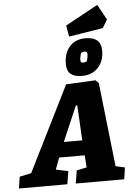

<svg xmlns="http://www.w3.org/2000/svg" viewBox="-121 -1132 812 1181"><g transform="rotate(-5 285.5 -541.5)"><path d="M608 -72 597 0H298L311 -80L373 -93L368 -168H210L183 -96L259 -80L246 0H-53L-42 -72L30 -87L292 -613L474 -622L493 -603L551 -85ZM247 -261H361L349 -478H340ZM301 -738Q301 -804 336.5 -844.5Q372 -885 435 -885Q531 -885 531 -800Q531 -736 494 -696Q457 -656 394 -656Q348 -656 324.5 -675.5Q301 -695 301 -738ZM431 -743Q439 -767 439 -784Q439 -796 435 -800Q431 -804 421 -804Q413 -804 401 -798Q398 -792 395 -777.5Q392 -763 392 -755Q392 -745 396 -741Q400 -737 409 -737Q419 -737 431 -743ZM324 -973 525 -1083 577 -989 547 -938 336 -904Z"/></g></svg>

Font: Grenze Black
Style: Italic
Weight: 900
Italic angle: -10°
Designer: Renata Polastri
Foundry: Omnibus-Type
Version: Version 1.002; ttfautohint (v1.8)